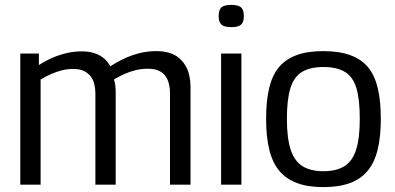

<svg xmlns="http://www.w3.org/2000/svg" viewBox="-20 -755 1615 785"><path d="M63 0V-536H139V-489Q167 -507 195 -519Q223 -531 252.5 -538Q282 -545 314 -545Q344 -545 366.5 -537.5Q389 -530 405 -516.5Q421 -503 431 -484Q457 -501 485.5 -514.5Q514 -528 547.5 -537Q581 -546 620 -546Q650 -546 673.5 -538.5Q697 -531 713 -517Q729 -503 739.5 -484.5Q750 -466 754.5 -444Q759 -422 759 -399V0H675V-376Q675 -393 671 -410.5Q667 -428 657.5 -442.5Q648 -457 630 -465.5Q612 -474 584 -474Q557 -474 532 -467.5Q507 -461 485.5 -451Q464 -441 446 -430Q450 -418 451.5 -405Q453 -392 453 -380V0H370V-374Q370 -392 366 -409.5Q362 -427 352 -441Q342 -455 324.5 -464Q307 -473 279 -473Q255 -473 233 -467.5Q211 -462 189.5 -452.5Q168 -443 146 -430V0Z M926 -644Q898 -644 886 -654Q874 -664 874 -689Q874 -715 885.5 -725Q897 -735 926 -735Q954 -735 965.5 -725Q977 -715 977 -689Q977 -664 965.5 -654Q954 -644 926 -644ZM884 0V-536H967V0Z M1068 -269Q1068 -340 1080 -392.5Q1092 -445 1119 -478.5Q1146 -512 1191 -529Q1236 -546 1302 -546Q1368 -546 1413.5 -529Q1459 -512 1486 -478.5Q1513 -445 1525 -392.5Q1537 -340 1537 -269Q1537 -196 1524 -143Q1511 -90 1483 -56.5Q1455 -23 1410.5 -6.5Q1366 10 1302 10Q1239 10 1194.5 -6.5Q1150 -23 1122 -56.5Q1094 -90 1081 -143Q1068 -196 1068 -269ZM1153 -269Q1153 -190 1168.5 -143Q1184 -96 1217 -75.5Q1250 -55 1302 -55Q1355 -55 1388 -75.5Q1421 -96 1436 -143Q1451 -190 1451 -269Q1451 -347 1437.5 -393.5Q1424 -440 1391 -460.5Q1358 -481 1302 -481Q1247 -481 1214 -460.5Q1181 -440 1167 -393.5Q1153 -347 1153 -269Z"/></svg>

Font: Georama ExtraCondensed Thin
Style: Regular
Weight: 400
Version: Version 1.001